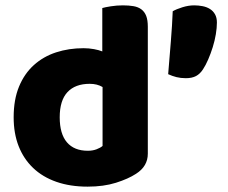

<svg xmlns="http://www.w3.org/2000/svg" viewBox="-20 -681 850 717"><path d="M738 -422Q727 -405 712 -397Q697 -389 674 -389Q655 -389 639 -393Q623 -397 608 -404Q613 -465 618 -526Q623 -587 625 -639Q639 -647 661.5 -654Q684 -661 705 -661Q721 -661 736.5 -658Q752 -655 764 -647.5Q776 -640 783 -627.5Q790 -615 790 -597Q790 -577 786 -553Q782 -529 774.5 -505Q767 -481 757.5 -459Q748 -437 738 -422ZM31 -243Q31 -309 51 -357.5Q71 -406 106.5 -438Q142 -470 189.5 -485.5Q237 -501 292 -501Q312 -501 331 -497.5Q350 -494 362 -489V-651Q372 -654 394 -657.5Q416 -661 439 -661Q461 -661 478.5 -658Q496 -655 508 -646Q520 -637 526 -621.5Q532 -606 532 -581V-107Q532 -60 488 -32Q459 -13 413 1.5Q367 16 307 16Q242 16 190.5 -2Q139 -20 103.5 -54Q68 -88 49.5 -135.5Q31 -183 31 -243ZM315 -368Q261 -368 232 -337Q203 -306 203 -243Q203 -181 230 -149.5Q257 -118 308 -118Q326 -118 340.5 -123.5Q355 -129 363 -136V-356Q343 -368 315 -368Z"/></svg>

Font: Baloo Cyrillic
Style: Regular
Weight: 400
Designer: Ek Type, Denis Ignatov
Foundry: Ek Type
Version: Version 1.50 July 26, 2019